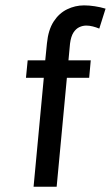

<svg xmlns="http://www.w3.org/2000/svg" viewBox="-20 -712 422 732"><path d="M79 -415.5 85.5 -482H152.5L159 -547Q164 -598 184.5 -629.8Q205 -661.5 235.8 -676.5Q266.5 -691.5 300.5 -691.5Q320 -691.5 341.2 -688.2Q362.5 -685 382.5 -679L358.5 -603Q346.5 -608 333.8 -611.2Q321 -614.5 309 -614.5Q295.5 -614.5 282.5 -608.5Q269.5 -602.5 260 -587.8Q250.5 -573 247 -546L241 -482H326L320 -415.5H235L196 0H108L147 -415.5Z"/></svg>

Font: Karla Medium
Style: Italic
Weight: 500
Italic angle: -8°
Designer: Jonathan Pinhorn
Version: Version 2.001